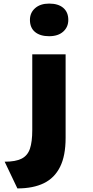

<svg xmlns="http://www.w3.org/2000/svg" viewBox="-20 -836 517 1071"><path d="M77 215 6 66Q67 66 100.5 49Q134 32 147 -6.5Q160 -45 160 -111V-533H346V-67Q346 33 315 95Q284 157 224.5 186Q165 215 77 215ZM254 -634Q204 -634 175.5 -657.5Q147 -681 147 -725Q147 -765 176 -790.5Q205 -816 254 -816Q305 -816 333 -792Q361 -768 361 -725Q361 -685 332.5 -659.5Q304 -634 254 -634Z"/></svg>

Font: Lexend Exa ExtraBold
Style: Regular
Weight: 800
Designer: Bonnie Shaver-Troup, Thomas Jockin
Foundry: Lexend
Version: Version 1.007